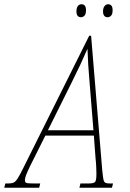

<svg xmlns="http://www.w3.org/2000/svg" viewBox="-78 -882 609 902"><path d="M-58 0 -53 -20H-41Q-24 -20 -14.5 -24Q-5 -28 5.5 -44.5Q16 -61 34 -98L341 -714H350L402 -86Q405 -55 407.5 -41Q410 -27 417 -23.5Q424 -20 438 -20H453L448 0H295L300 -20H336Q362 -20 368.5 -27Q375 -34 375 -66Q375 -76 374 -98.5Q373 -121 371 -137L363 -245H135L64 -103Q50 -74 44.5 -59.5Q39 -45 39 -36Q39 -25 46.5 -22.5Q54 -20 85 -20H111L106 0ZM258 -493 147 -270H361L343 -493Q339 -537 336.5 -577Q334 -617 333 -653Q317 -616 299.5 -578.5Q282 -541 258 -493ZM428 -801Q406 -801 406 -829Q406 -843 412.5 -852.5Q419 -862 430 -862Q451 -862 451 -834Q451 -815 443.5 -808Q436 -801 428 -801ZM303 -801Q281 -801 281 -829Q281 -843 287 -852.5Q293 -862 305 -862Q326 -862 326 -834Q326 -815 318.5 -808Q311 -801 303 -801Z"/></svg>

Font: Noto Serif ExtraCondensed Thin
Style: Italic
Weight: 100
Width: 2
Italic angle: -12°
Designer: Monotype Design Team
Foundry: Monotype Imaging Inc.
Version: Version 2.013